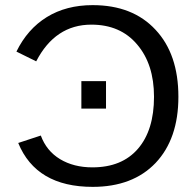

<svg xmlns="http://www.w3.org/2000/svg" viewBox="-20 -718 762 748"><path d="M340 -66Q455 -66 517.5 -138.5Q580 -211 580 -341Q580 -468 514 -545Q449 -622 336 -622Q195 -622 121 -479L44 -517Q87 -605 162.5 -651.5Q238 -698 341 -698Q497 -698 586 -602Q675 -507 675 -341Q675 -177 586 -83Q497 10 341 10Q121 10 51 -161L139 -190Q161 -130 214 -98Q267 -66 340 -66ZM297 -295V-402H393V-295Z"/></svg>

Font: Libra Sans
Style: Regular
Weight: 400
Foundry: Context Ltd
Version: Version 1.000; ttfautohint (v1.3)